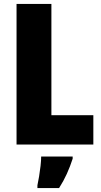

<svg xmlns="http://www.w3.org/2000/svg" viewBox="-20 -734 514 975"><path d="M64 0V-714H241V-149H454V0ZM349 72Q336 112 319.5 148.5Q303 185 280 221H170V207Q174 189 178.5 162Q183 135 186 108Q189 81 189 61H349Z"/></svg>

Font: Noto Sans Myanmar Condensed Black
Style: Regular
Weight: 900
Width: 3
Designer: Monotype Design Team
Foundry: Monotype Imaging Inc.
Version: Version 2.107; ttfautohint (v1.8.4.7-5d5b)